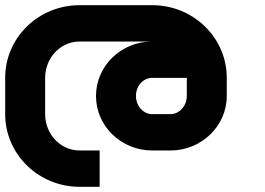

<svg xmlns="http://www.w3.org/2000/svg" viewBox="-20 -720 1020 740"><path d="M287 -700C128 -700 0 -575 0 -420V-280C0 -126 128 0 287 0H364V-140H287C213 -140 154 -203 154 -280V-420C154 -497 213 -560 287 -560H566C447 -560 350 -466 350 -350C350 -234 447 -140 567 -140H637C756 -140 854 -234 854 -350V-420C854 -575 725 -700 567 -700ZM567 -280C532 -280 504 -312 504 -350C504 -389 532 -420 567 -420H700V-350C700 -312 671 -280 637 -280Z"/></svg>

Font: Generic Techno
Style: Regular
Weight: 400
Designer: NC Empire
Foundry: NC Empire
Version: Version 1.000;hotconv 1.0.109;makeotfexe 2.5.65596